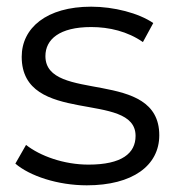

<svg xmlns="http://www.w3.org/2000/svg" viewBox="-20 -550 529 575"><path d="M240 5C377 5 457 -54 457 -145C457 -347 116 -240 116 -382C116 -432 158 -469 253 -469C307 -469 362 -456 408 -424L439 -481C395 -511 321 -530 253 -530C119 -530 45 -466 45 -380C45 -172 386 -280 386 -143C386 -91 345 -57 245 -57C171 -57 100 -83 58 -116L26 -60C69 -23 153 5 240 5Z"/></svg>

Font: Montserrat Lite
Style: Regular
Weight: 400
Designer: Julieta Ulanovsky
Foundry: Julieta Ulanovsky
Version: Version 7.200;PS 007.200;hotconv 1.0.88;makeotf.lib2.5.64775